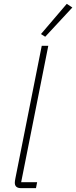

<svg xmlns="http://www.w3.org/2000/svg" viewBox="-20 -978 396 998"><path d="M90 0Q57 0 57 -28Q57 -36 60 -51L197 -740H231L90 -31H173L167 0ZM215 -787 193 -801 327 -958 356 -939Z"/></svg>

Font: IBM Plex Sans ExtLt
Style: Italic
Weight: 200
Italic angle: -11°
Designer: Mike Abbink, Paul van der Laan, Pieter van Rosmalen
Foundry: Bold Monday
Version: Version 3.005